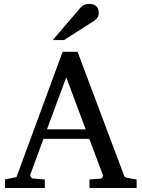

<svg xmlns="http://www.w3.org/2000/svg" viewBox="-20 -948 714 968"><path d="M314 -558.1 216.8 -295.9H412.1ZM431.2 0V-43L488.8 -47.9Q493.7 -47.9 497.1 -54.4Q500.5 -61 499 -64.9L430.2 -248H199.2L132.8 -67.9Q131.8 -64.9 132.8 -61.5Q133.8 -58.1 136.2 -54.9Q138.7 -51.8 141.6 -49.8Q144.5 -47.9 147 -47.9L206.1 -43V0H4.9V-43L63 -55.2L295.9 -687H371.1L603 -69.8Q606.4 -59.6 609.6 -56.2Q612.8 -52.7 624 -50.8L668.9 -43V0ZM478 -883.3Q478 -869.6 471.4 -859.9Q464.8 -850.1 455.1 -843.3L302.7 -746.1H246.1L378.9 -901.4Q384.8 -907.7 389.6 -912.8Q394.5 -918 400.4 -921.4Q406.2 -924.8 413.8 -926.5Q421.4 -928.2 432.1 -928.2Q445.3 -928.2 454.1 -924.1Q462.9 -919.9 468.3 -913.6Q473.6 -907.2 475.8 -899.2Q478 -891.1 478 -883.3Z"/></svg>

Font: BabelStone Ogham Bound
Style: Italic
Weight: 400
Italic angle: -30°
Designer: Andrew West
Foundry: BabelStone
Version: Version 2.02 March 14, 2022